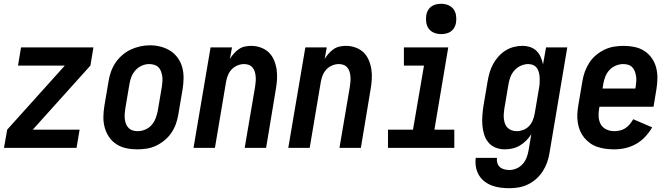

<svg xmlns="http://www.w3.org/2000/svg" viewBox="-20 -780 3540 1013"><path d="M1 0 18 -96 322 -434H75L91 -530H473L457 -434L153 -96H400L384 0Z M704 8Q674 8 646 2Q618 -4 594.5 -19Q571 -34 555.5 -57Q540 -80 532.5 -107Q525 -134 525.5 -163.5Q526 -193 531 -223L553 -353Q557 -378 566 -403Q575 -428 590 -450Q605 -472 626 -490Q647 -508 671 -519Q695 -530 720.5 -535.5Q746 -541 772 -541Q801 -541 829 -533.5Q857 -526 880 -511Q903 -496 919 -473Q935 -450 942 -423Q949 -396 948.5 -366.5Q948 -337 943 -307L921 -177Q917 -152 908.5 -127.5Q900 -103 885 -80.5Q870 -58 849 -40.5Q828 -23 804 -11.5Q780 0 754.5 4Q729 8 704 8ZM706 -88Q726 -88 745.5 -96Q765 -104 779 -119.5Q793 -135 800.5 -154.5Q808 -174 812 -193L834 -323Q836 -337 837 -351Q838 -365 836 -378Q834 -391 829.5 -403.5Q825 -416 816 -425Q807 -434 794 -438Q781 -442 767 -442Q747 -442 728 -433.5Q709 -425 695 -409.5Q681 -394 673.5 -375Q666 -356 663 -337L641 -207Q639 -193 638 -179.5Q637 -166 638.5 -152.5Q640 -139 644.5 -127Q649 -115 658 -105.5Q667 -96 679.5 -92Q692 -88 706 -88Z M1001 0 1091 -530H1204L1193 -469Q1202 -484 1214 -497.5Q1226 -511 1240.5 -521Q1255 -531 1272 -534.5Q1289 -538 1305 -538Q1332 -538 1356.5 -529Q1381 -520 1398.5 -503Q1416 -486 1426 -462Q1436 -438 1439.5 -413Q1443 -388 1441.5 -361Q1440 -334 1435 -307L1384 0H1271L1326 -323Q1328 -336 1329 -349.5Q1330 -363 1329 -376Q1328 -389 1324.5 -401Q1321 -413 1313 -423Q1305 -433 1293 -437.5Q1281 -442 1268 -442Q1251 -442 1233.5 -435Q1216 -428 1203 -414.5Q1190 -401 1183 -384Q1176 -367 1173 -350L1114 0Z M1501 0 1591 -530H1704L1693 -469Q1702 -484 1714 -497.5Q1726 -511 1740.5 -521Q1755 -531 1772 -534.5Q1789 -538 1805 -538Q1832 -538 1856.5 -529Q1881 -520 1898.5 -503Q1916 -486 1926 -462Q1936 -438 1939.5 -413Q1943 -388 1941.5 -361Q1940 -334 1935 -307L1884 0H1771L1826 -323Q1828 -336 1829 -349.5Q1830 -363 1829 -376Q1828 -389 1824.5 -401Q1821 -413 1813 -423Q1805 -433 1793 -437.5Q1781 -442 1768 -442Q1751 -442 1733.5 -435Q1716 -428 1703 -414.5Q1690 -401 1683 -384Q1676 -367 1673 -350L1614 0Z M2027 0V-96H2159L2217 -434H2111V-530H2345L2272 -96H2377V0ZM2308 -600Q2288 -600 2270.5 -607Q2253 -614 2242.5 -628Q2232 -642 2229 -661Q2226 -680 2229 -700Q2231 -713 2238 -725.5Q2245 -738 2256.5 -746Q2268 -754 2281 -757Q2294 -760 2308 -760Q2327 -760 2344.5 -753Q2362 -746 2372.5 -732Q2383 -718 2386 -699Q2389 -680 2386 -660Q2384 -647 2377 -634.5Q2370 -622 2358.5 -614Q2347 -606 2333.5 -603Q2320 -600 2308 -600Z M2668 213Q2644 213 2620.5 210Q2597 207 2575.5 199Q2554 191 2536 177Q2518 163 2506.5 143.5Q2495 124 2491 100.5Q2487 77 2490 53H2602Q2600 67 2604 80Q2608 93 2617.5 101.5Q2627 110 2640.5 113.5Q2654 117 2668 117Q2687 117 2706 108.5Q2725 100 2738.5 84.5Q2752 69 2759 50Q2766 31 2769 12L2783 -72Q2772 -54 2756.5 -38.5Q2741 -23 2722.5 -12Q2704 -1 2683.5 3.5Q2663 8 2643 8Q2617 8 2594 -1.5Q2571 -11 2556 -29.5Q2541 -48 2534 -71.5Q2527 -95 2525 -120Q2523 -145 2525 -171Q2527 -197 2531 -223L2553 -353Q2557 -376 2563.5 -398Q2570 -420 2581.5 -441.5Q2593 -463 2609.5 -481.5Q2626 -500 2646.5 -513Q2667 -526 2690 -532Q2713 -538 2736 -538Q2758 -538 2777.5 -531.5Q2797 -525 2811 -511Q2825 -497 2833 -478.5Q2841 -460 2845 -440L2861 -530H2973L2879 28Q2875 53 2866.5 77Q2858 101 2844 123Q2830 145 2810 163Q2790 181 2766.5 192.5Q2743 204 2718 208.5Q2693 213 2668 213ZM2706 -88Q2723 -88 2740.5 -94.5Q2758 -101 2771 -114.5Q2784 -128 2791 -145.5Q2798 -163 2801 -180L2823 -310Q2826 -324 2827 -338.5Q2828 -353 2827.5 -367Q2827 -381 2824 -394.5Q2821 -408 2814 -419Q2807 -430 2794.5 -436Q2782 -442 2767 -442Q2748 -442 2728.5 -433.5Q2709 -425 2695 -409.5Q2681 -394 2673.5 -375Q2666 -356 2663 -337L2641 -207Q2639 -193 2638 -179.5Q2637 -166 2638.5 -152.5Q2640 -139 2644.5 -127Q2649 -115 2658 -106Q2667 -97 2679.5 -92.5Q2692 -88 2706 -88Z M3221 8Q3198 8 3175.5 5Q3153 2 3132 -5Q3111 -12 3093.5 -24.5Q3076 -37 3062.5 -53.5Q3049 -70 3040.5 -90Q3032 -110 3028.5 -132Q3025 -154 3026 -177Q3027 -200 3031 -223L3053 -353Q3057 -378 3066 -402.5Q3075 -427 3089.5 -449.5Q3104 -472 3125 -489.5Q3146 -507 3170.5 -518.5Q3195 -530 3220.5 -534Q3246 -538 3271 -538Q3300 -538 3328.5 -532Q3357 -526 3380 -511Q3403 -496 3419 -473Q3435 -450 3442 -423Q3449 -396 3448.5 -366.5Q3448 -337 3443 -307L3428 -217H3143L3141 -207Q3137 -185 3138.5 -163Q3140 -141 3150 -123.5Q3160 -106 3179.5 -97Q3199 -88 3221 -88Q3236 -88 3251 -91.5Q3266 -95 3279 -103.5Q3292 -112 3302.5 -124.5Q3313 -137 3321 -151L3421 -108Q3405 -81 3383.5 -58Q3362 -35 3335 -20Q3308 -5 3279 1.5Q3250 8 3221 8ZM3159 -313H3332L3334 -323Q3336 -337 3337 -350.5Q3338 -364 3336 -377.5Q3334 -391 3329.5 -403Q3325 -415 3316.5 -424.5Q3308 -434 3295 -438Q3282 -442 3269 -442Q3249 -442 3229.5 -434Q3210 -426 3195.5 -410.5Q3181 -395 3173.5 -375.5Q3166 -356 3163 -337Z"/></svg>

Font: iosevka_custom_sans_ss08
Style: Bold Italic
Weight: 700
Italic angle: -10°
Designer: Belleve Invis
Foundry: Belleve Invis
Version: Version 10.3.0; ttfautohint (v1.8.3)